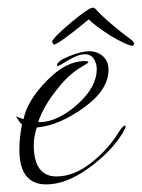

<svg xmlns="http://www.w3.org/2000/svg" viewBox="-20 -467 374 506"><path d="M310 -136Q311 -136 311 -133Q311 -130 303 -116Q272 -66 213 -23.5Q154 19 102 19Q31 19 31 -73Q31 -104 38 -139Q29 -147 22 -161Q23 -160 27 -158.5Q31 -157 34.5 -155.5Q38 -154 42 -153Q52 -202 103 -254Q154 -306 202 -306Q213 -306 213 -303.5Q213 -301 199 -293Q162 -273 130 -231Q96 -189 81 -147L83 -145Q131 -145 183 -191Q235 -237 235 -285Q235 -299 227.5 -311.5Q220 -324 203 -324Q186 -324 160.5 -308.5Q135 -293 132.5 -293Q130 -293 130 -294Q130 -306 162.5 -319Q195 -332 215.5 -332Q236 -332 251 -319Q266 -306 266 -283Q266 -230 200.5 -183Q135 -136 77 -131Q69 -107 69 -85Q69 -2 129 -2Q175 -2 221 -38.5Q267 -75 295 -122Q304 -136 310 -136ZM334 -352 330 -346Q313 -348 271 -373Q228 -401 214 -416Q138 -353 122 -349L117 -357Q121 -369 167 -407.5Q213 -446 225 -447L230 -445Q264 -408 330 -359Z"/></svg>

Font: Ruthie
Style: Regular
Weight: 400
Designer: Robert E. Leuschke
Foundry: Robert E. Leuschke
Version: Version 1.003